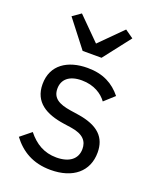

<svg xmlns="http://www.w3.org/2000/svg" viewBox="-145 -858 777 955"><g transform="rotate(20 243.5 -380.5)"><path d="M288 -599 399 -742 355 -773 238 -656 121 -773 77 -742 188 -599ZM240 12C358 12 431 -49 431 -149C431 -227 387 -277 273 -294L233 -300C169 -310 134 -330 134 -380C134 -429 169 -460 235 -460C301 -460 345 -429 368 -397L421 -445C379 -497 324 -528 241 -528C136 -528 57 -478 57 -376C57 -280 128 -241 223 -227L264 -221C332 -211 354 -180 354 -140C354 -87 314 -56 246 -56C181 -56 133 -85 93 -135L36 -89C82 -28 145 12 240 12Z"/></g></svg>

Font: LVC Sans
Style: Regular
Weight: 400
Designer: Mike Abbink, Paul van der Laan, Pieter van Rosmalen
Foundry: Bold Monday
Version: Version 3.0